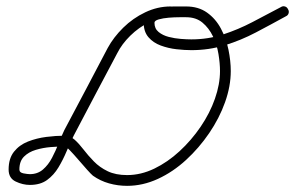

<svg xmlns="http://www.w3.org/2000/svg" viewBox="-20 -587 959 624"><path d="M534 -566Q541 -566 546 -560.5Q551 -555 551 -548Q551 -541 546 -536Q541 -531 534 -531Q498 -531 464.5 -514.5Q431 -498 403.5 -471Q376 -444 361 -414Q326 -348 290.5 -281Q255 -214 220 -147Q208 -123 196.5 -95.5Q185 -68 170 -43Q155 -18 133 -2Q111 14 77 14Q54 14 31 3Q8 -8 8 -36Q8 -72 25.5 -94Q43 -116 71 -127Q99 -138 130.5 -142Q162 -146 190 -146Q208 -146 222.5 -133Q237 -120 251.5 -101Q266 -82 285 -62.5Q304 -43 330 -30.5Q356 -18 393 -18Q438 -18 481.5 -39Q525 -60 563.5 -95.5Q602 -131 632 -175Q662 -219 678.5 -266Q695 -313 695 -356Q695 -381 690 -411.5Q685 -442 672 -469Q659 -496 638 -513.5Q617 -531 585 -531Q580 -531 563.5 -531Q547 -531 528.5 -529.5Q510 -528 496 -524Q482 -520 482 -513Q482 -494 495.5 -483Q509 -472 528.5 -467Q548 -462 568 -460.5Q588 -459 602 -459Q656 -459 705 -475Q754 -491 800 -515Q846 -539 893 -564Q893 -564 893 -564Q893 -564 893 -564Q899 -568 906 -566Q913 -564 916 -557Q920 -551 918 -544Q916 -537 909 -534Q860 -507 811.5 -481.5Q763 -456 711 -440Q659 -424 602 -424Q580 -424 553.5 -427Q527 -430 502.5 -439Q478 -448 462.5 -466Q447 -484 447 -513Q447 -535 463 -546Q479 -557 501.5 -561.5Q524 -566 547 -566Q570 -566 585 -566Q625 -566 653 -546Q681 -526 698 -494Q715 -462 722.5 -425.5Q730 -389 730 -356Q730 -307 711.5 -255Q693 -203 660 -154.5Q627 -106 584.5 -67Q542 -28 493 -5.5Q444 17 393 17Q363 17 334.5 9Q306 1 282 -16Q276 -21 263 -35.5Q250 -50 235 -67.5Q220 -85 207.5 -98Q195 -111 190 -111Q170 -111 145 -109Q120 -107 96.5 -100Q73 -93 58 -78Q43 -63 43 -36Q43 -26 56.5 -23.5Q70 -21 77 -21Q102 -21 119.5 -36Q137 -51 149 -74Q161 -97 170.5 -121Q180 -145 189 -164Q224 -230 259.5 -297Q295 -364 330 -431Q349 -466 380.5 -497Q412 -528 452 -547Q492 -566 534 -566Q534 -566 534 -566Q534 -566 534 -566Z"/></svg>

Font: FRB American Cursive
Style: Italic
Weight: 400
Italic angle: -25°
Version: Version 2.0;Modular Font Editor K font №1